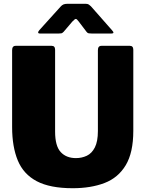

<svg xmlns="http://www.w3.org/2000/svg" viewBox="-20 -984 768 1014"><path d="M684 -293Q684 -178 644 -111.5Q604 -45 532 -17.5Q460 10 364 10Q244 10 174 -27Q104 -64 74 -136.5Q44 -209 44 -313V-719Q44 -742 63 -742H253Q271 -742 271 -721V-289Q271 -213 300.5 -181Q330 -149 381 -149Q412 -149 438.5 -161.5Q465 -174 481 -205.5Q497 -237 497 -292V-719Q497 -742 516 -742H666Q684 -742 684 -721V-293ZM437 -816 396 -870Q386 -884 380.5 -884Q375 -884 362 -870L316 -816Q309 -809 304.5 -808Q300 -807 290 -807H191Q182 -807 181.5 -812Q181 -817 188 -825L300 -949Q307 -957 315 -960.5Q323 -964 337 -964H432Q443 -964 449 -960Q455 -956 460 -951L571 -825Q588 -807 569 -807H464Q455 -807 448.5 -808Q442 -809 437 -816Z"/></svg>

Font: Libre Franklin Thin Black
Style: Regular
Weight: 900
Version: Version 3.000